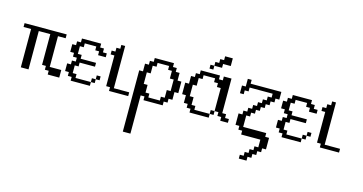

<svg xmlns="http://www.w3.org/2000/svg" viewBox="-92 -675 2230 1179"><g transform="rotate(15 1023.5 -85.5)"><path d="M23.9 0V-243.7H-23.9V-268.1H243.7V-243.7H194.8V-48.3H268.1V0H194.8V-23.9H170.4V-48.3H146V-243.7H72.8V0Z M462.9 -23.9V-48.3H487.3V-23.9ZM487.3 -48.3V-72.8H511.7V-48.3ZM340.8 0V-23.9H316.4V-48.3H292.5V-97.2H316.4V-121.6H340.8V-146H316.4V-170.4H292.5V-219.2H316.4V-243.7H340.8V-268.1H462.9V-243.7H487.3V-219.2H511.7V-194.8H462.9V-219.2H438.5V-243.7H365.2V-219.2H340.8V-170.4H365.2V-146H462.9V-121.6H365.2V-97.2H340.8V-48.3H365.2V-23.9H462.9V0Z M584.5 0V-23.9H560.1V-219.2H536.1V-243.7H560.1V-268.1H584.5V-292.5H608.9V-23.9H706.5V0Z M901.4 -23.9V-48.3H925.8V-97.2H950.2V-170.4H925.8V-219.2H901.4V-243.7H828.1V-219.2H803.7V-170.4H779.3V-97.2H803.7V-48.3H828.1V-23.9ZM731 219.2V-170.4H754.9V-219.2H779.3V-243.7H803.7V-268.1H925.8V-243.7H950.2V-219.2H974.6V-170.4H999V-97.2H974.6V-48.3H950.2V-23.9H925.8V0H803.7V-23.9H779.3V219.2Z M1218.3 -23.9V-48.3H1242.7V-23.9ZM1096.2 0V-23.9H1071.8V-48.3H1047.4V-97.2H1023.4V-170.4H1047.4V-219.2H1071.8V-243.7H1096.2V-268.1H1218.3V-243.7H1242.7V-268.1H1291.5V-48.3H1315.9V-23.9H1340.3V0H1291.5V-23.9H1267.1V-48.3H1242.7V-194.8H1218.3V-219.2H1193.8V-243.7H1120.6V-219.2H1096.2V-170.4H1071.8V-97.2H1096.2V-48.3H1120.6V-23.9H1218.3V0ZM1145 -292.5V-316.9H1169.4V-292.5ZM1169.4 -316.9V-341.3H1193.8V-365.7H1218.3V-390.1H1267.1V-341.3H1218.3V-316.9Z M1461.9 194.8V170.4H1486.3V146H1510.7V121.6H1535.2V97.2H1559.6V48.3H1437.5V23.9H1413.1V0H1388.7V-72.8H1413.1V-97.2H1437.5V-121.6H1461.9V-146H1486.3V-170.4H1510.7V-194.8H1535.2V-219.2H1559.6V-243.7H1413.1V-219.2H1388.7V-194.8H1364.7V-243.7H1388.7V-292.5H1413.1V-268.1H1608.4V-219.2H1584V-194.8H1559.6V-170.4H1535.2V-146H1510.7V-121.6H1486.3V-97.2H1461.9V-72.8H1437.5V0H1584V23.9H1608.4V97.2H1584V121.6H1559.6V146H1535.2V170.4H1510.7V194.8Z M1803.2 -23.9V-48.3H1827.6V-23.9ZM1827.6 -48.3V-72.8H1852.1V-48.3ZM1681.2 0V-23.9H1656.7V-48.3H1632.8V-97.2H1656.7V-121.6H1681.2V-146H1656.7V-170.4H1632.8V-219.2H1656.7V-243.7H1681.2V-268.1H1803.2V-243.7H1827.6V-219.2H1852.1V-194.8H1803.2V-219.2H1778.8V-243.7H1705.6V-219.2H1681.2V-170.4H1705.6V-146H1803.2V-121.6H1705.6V-97.2H1681.2V-48.3H1705.6V-23.9H1803.2V0Z M1924.8 0V-23.9H1900.4V-219.2H1876.5V-243.7H1900.4V-268.1H1924.8V-292.5H1949.2V-23.9H2046.9V0Z"/></g></svg>

Font: FS Mondwest Regular
Style: Regular
Weight: 400
Designer: NZWStudios2024
Foundry: https://fontstruct.com
Version: Version 1.0